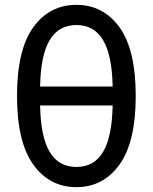

<svg xmlns="http://www.w3.org/2000/svg" viewBox="-20 -755 628 790"><path d="M294.5 15Q183.5 15 116.8 -78Q50 -171 50 -360Q50 -550 116.8 -642.5Q183.5 -735 294.5 -735Q405 -735 471.8 -642.5Q538.5 -550 538.5 -360Q538.5 -171 471.8 -78Q405 15 294.5 15ZM145 -399H443.5Q441 -528.5 404 -590.2Q367 -652 294.5 -652Q221.5 -652 184.5 -590.2Q147.5 -528.5 145 -399ZM294.5 -68Q367 -68 404 -129.8Q441 -191.5 443.5 -321H145Q147.5 -191.5 184.5 -129.8Q221.5 -68 294.5 -68Z"/></svg>

Font: Geologica Light
Style: Regular
Weight: 300
Designer: Sindre Bremnes, Frode Helland
Foundry: Monokrom Skriftforlag AS
Version: Version 1.010; ttfautohint (v1.8.4.7-5d5b);gftools[0.9.28]